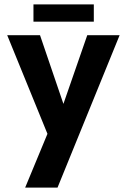

<svg xmlns="http://www.w3.org/2000/svg" viewBox="-20 -654 579 878"><path d="M197 -42 13 -493H163L270 -179L379 -493H527L243 204H95ZM133 -634H409V-555H133Z"/></svg>

Font: Hanken Grotesk ExtraBold
Style: Regular
Weight: 800
Designer: Alfredo Marco Pradil
Foundry: Hanken Design Co.
Version: Version 3.014